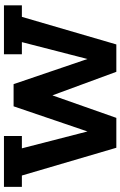

<svg xmlns="http://www.w3.org/2000/svg" viewBox="166 -790 623 996"><g transform="rotate(-90 478.0 -291.5)"><path d="M210 0 66 -490H7V-583H271V-490H207L304 -113H282L425 -533H540L683 -113H661L758 -490H695V-583H949V-490H889L746 0H604L468 -369H495L365 0Z"/></g></svg>

Font: Rokkitt SemiBold
Style: Bold
Weight: 700
Version: Version 3.103